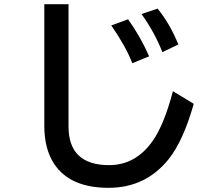

<svg xmlns="http://www.w3.org/2000/svg" viewBox="-20 -834 1040 914"><path d="M190.9 -814H306.2V-231.9Q306.2 -47.9 499.5 -47.9Q627 -47.9 708.5 -165.5Q761.2 -241.2 803.2 -399.9L902.3 -339.8Q852.5 -163.6 782.7 -76.2Q672.9 60.1 497.1 60.1Q313.5 60.1 238.3 -53.2Q190.9 -124 190.9 -235.8ZM609.9 -533.2Q578.6 -613.3 509.8 -712.9L589.8 -742.2Q649.9 -657.7 689.9 -565.9ZM752.9 -585.9Q717.8 -677.2 653.8 -767.1L730 -793Q788.1 -722.7 829.1 -622.1Z"/></svg>

Font: BIZ UDGothic
Style: Bold
Weight: 700
Monospace: yes
Designer: TypeBank Co., Ltd.
Foundry: Morisawa Inc.
Version: Version 1.05